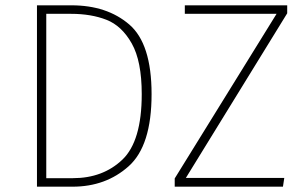

<svg xmlns="http://www.w3.org/2000/svg" viewBox="-20 -702 1150 722"><path d="M550 -348Q550 -154 464 -77Q378 0 253 0H119V-682H249Q382 -682 466 -610Q550 -538 550 -348ZM154 -650V-32H254Q367 -32 440 -101.5Q513 -171 513 -348Q513 -472 475.5 -538.5Q438 -605 380.5 -627.5Q323 -650 247 -650ZM1060 -652 679 -33H1049L1044 0H637V-31L1020 -650H675V-682H1060Z"/></svg>

Font: FiraGO UltraLight
Style: Regular
Weight: 200
Designer: bBox Type
Foundry: bBox Type GmbH
Version: Version 1.001